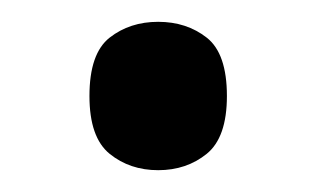

<svg xmlns="http://www.w3.org/2000/svg" viewBox="-20 -444 290 176"><path d="M125 -288Q99 -288 80.5 -303Q62 -318 62 -356Q62 -395 80.5 -409.5Q99 -424 125 -424Q151 -424 169.5 -409.5Q188 -395 188 -356Q188 -318 169.5 -303Q151 -288 125 -288Z"/></svg>

Font: Noto Serif Ethiopic
Style: Regular
Weight: 400
Designer: Monotype Design Team
Foundry: Monotype Imaging Inc.
Version: Version 2.102